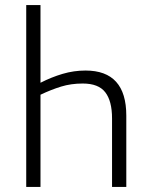

<svg xmlns="http://www.w3.org/2000/svg" viewBox="-20 -734 585 754"><path d="M83 -714H139V-409Q182 -431 226 -444Q270 -457 316 -457Q476 -457 476 -280V0H420V-269Q420 -337 393.5 -371.5Q367 -406 305 -406Q259 -406 220 -394Q181 -382 139 -362V0H83Z"/></svg>

Font: Noto Sans Condensed Light
Style: Regular
Weight: 300
Width: 3
Designer: Monotype Design Team
Foundry: Monotype Imaging Inc.
Version: Version 2.013; ttfautohint (v1.8.4.7-5d5b)